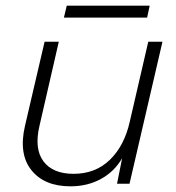

<svg xmlns="http://www.w3.org/2000/svg" viewBox="-20 -647 621 676"><path d="M507 -627 498 -585H205L215 -627ZM502 -500H552L436 0H392L410 -90Q383 -43 335.5 -17Q288 9 228 9Q136 9 90.5 -48Q45 -105 68 -204L137 -500H187L119 -204Q100 -123 133 -79Q166 -35 239 -35Q316 -35 367 -84.5Q418 -134 437 -219Z"/></svg>

Font: Elaine Sans Light
Style: Italic
Weight: 300
Italic angle: -13°
Designer: Wei Huang
Foundry: Wei Huang
Version: Version 2.001;December 24, 2019;FontCreator 12.0.0.2547 64-b